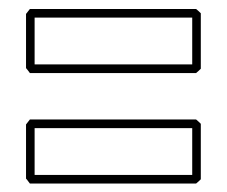

<svg xmlns="http://www.w3.org/2000/svg" viewBox="-20 -660 515 436"><path d="M47.9 -388.7H425.3Q428.2 -386.2 430.9 -383.8Q433.6 -381.3 436 -378.9V-252.9Q433.6 -250.5 430.9 -248Q428.2 -245.6 425.3 -243.2H47.9Q45.4 -246.1 43.5 -249Q41.5 -252 39.1 -254.4V-377.4ZM47.9 -639.6H425.3Q428.2 -637.2 430.9 -634.8Q433.6 -632.3 436 -629.9V-503.9Q433.6 -501.5 430.9 -499Q428.2 -496.6 425.3 -494.1H47.9Q45.4 -497.1 43.5 -500Q41.5 -502.9 39.1 -505.4V-628.4ZM58.6 -620.1V-513.7H416.5V-620.1ZM58.6 -369.1V-262.7H416.5V-369.1Z"/></svg>

Font: Preussische VI 9 Linie
Style: Regular
Weight: 400
Designer: Peter Wiegel
Foundry: Peter Wiegel
Version: Version 1.000 2009 initial release